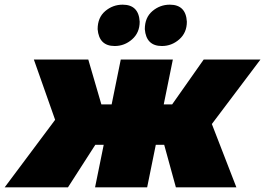

<svg xmlns="http://www.w3.org/2000/svg" viewBox="-76 -802 1135 822"><path d="M-56 0 160 -289 69 -547H302L358 -355H402L441 -547H664L625 -355H661L796 -547H1039L831 -271L936 0H677L627 -182H591L554 0H331L368 -182H332L215 0ZM415 -605Q348 -605 342 -677Q342 -727 374.5 -754.5Q407 -782 449 -782Q518 -782 522 -709Q522 -662 489.5 -633.5Q457 -605 415 -605ZM617 -605Q550 -605 544 -677Q544 -727 576.5 -754.5Q609 -782 651 -782Q720 -782 724 -709Q724 -662 691.5 -633.5Q659 -605 617 -605Z"/></svg>

Font: Argentum Sans Black
Style: Italic
Weight: 900
Italic angle: -11°
Designer: Julieta Ulanovsky (font), Cristiano Sobral (main changes and remaster)
Foundry: Julieta Ulanovsky (font), Cristiano Sobral (main changes and remaster)
Version: Version 2.007;June 15, 2022;FontCreator 14.0.0.2814 64-bit; 